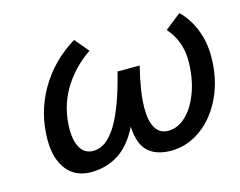

<svg xmlns="http://www.w3.org/2000/svg" viewBox="-77 -610 922 737"><g transform="rotate(-15 384.0 -241.5)"><path d="M461.9 -171.9Q461.9 -118.7 479 -91.6Q496.1 -64.5 528.8 -64.5Q567.9 -64.5 600.8 -96.7Q633.8 -128.9 653.1 -184.1Q672.4 -239.3 672.4 -304.7Q672.4 -383.3 622.6 -439.9L686 -490.2Q721.2 -456.1 741.2 -406.5Q761.2 -356.9 761.2 -298.8Q761.2 -210.9 728.3 -139.6Q695.3 -68.4 639.9 -28.1Q584.5 12.2 519.5 12.2Q460.9 12.2 428.7 -17.6Q396.5 -47.4 393.1 -117.2Q358.4 -47.9 310.1 -17.8Q261.7 12.2 202.1 12.2Q139.6 12.2 105.5 -31.5Q71.3 -75.2 71.3 -149.9Q71.3 -256.3 123 -346.9Q174.8 -437.5 269 -495.1L315.4 -439.9Q243.7 -390.6 203.6 -321Q163.6 -251.5 163.6 -166.5Q163.6 -119.6 180.7 -92Q197.8 -64.5 231 -64.5Q282.2 -64.5 323.5 -131.3Q364.7 -198.2 398.9 -335H486.8Q461.9 -234.9 461.9 -171.9Z"/></g></svg>

Font: Lesson One
Style: Italic
Weight: 400
Italic angle: -14°
Designer: But Ko, Victor Gaultney, Annie Olsen, Julie Remington, Don Collingsworth, Eric Hays, Becca Hirsbrunner
Version: Version 1.100